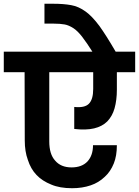

<svg xmlns="http://www.w3.org/2000/svg" viewBox="-41 -1013 734 1014"><path d="M339.8 -19Q274.4 -19 230 -38.1Q182.1 -57.1 151.9 -88.9Q121.1 -121.1 106 -168.9Q89.8 -212.9 89.8 -271L88.9 -631.8H-21V-740.2H446.8Q418.9 -784.7 392.1 -819.8Q367.7 -850.6 347.2 -863.8Q322.3 -879.9 300.8 -883.8Q276.4 -888.2 243.2 -888.2H193.8V-993.2H240.2Q294.9 -993.2 335 -985.8Q374 -979 411.1 -952.1Q444.8 -928.2 483.9 -876Q518.6 -828.1 569.8 -740.2H672.9V-631.8H576.2V-539.1Q576.2 -484.4 564 -440.9Q552.7 -400.4 525.9 -372.1Q499 -345.2 456.1 -335Q412.6 -324.7 351.1 -332V-448.2Q405.8 -442.4 428.2 -464.8Q451.2 -487.8 451.2 -543V-631.8H219.2V-266.1Q219.2 -198.7 250 -165Q280.3 -128.9 336.9 -128.9Q391.1 -128.9 420.9 -160.2Q450.2 -192.4 450.2 -246.1H576.2Q576.2 -189.9 560.1 -149.9Q542.5 -106.4 512.2 -79.1Q480 -48.3 438 -34.2Q393.6 -19 339.8 -19Z"/></svg>

Font: PoppinsZ SemiBold
Style: Regular
Weight: 600
Designer: Ninad Kale (Devanagari), Jonny Pinhorn (Latin)
Foundry: Indian Type Foundry
Version: Version 3.002;FEAKit 1.0